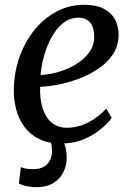

<svg xmlns="http://www.w3.org/2000/svg" viewBox="-20 -589 555 802"><path d="M446.5 -96.4Q432.9 -76.3 403.1 -51.2Q373.4 -26.1 330.8 -7.8Q288.3 10.5 235.9 10.5Q181.5 10.5 143.3 -8.5Q105.1 -27.5 81.6 -59.8Q58.1 -92 47.6 -131.9Q37.1 -171.7 37.7 -212.8Q38.5 -285.4 61.1 -349.7Q83.7 -414 123.4 -463.2Q163.2 -512.5 216.4 -540.8Q269.5 -569.1 331.8 -569.1Q381 -569.1 412.6 -553Q444.2 -536.9 459.6 -509.1Q475.1 -481.3 475.4 -446.8Q475.9 -399.7 452.7 -363.8Q429.5 -328 391.5 -302.4Q353.5 -276.7 309.2 -260.1Q264.9 -243.6 222.2 -235.4Q179.5 -227.2 148 -226.6Q146.2 -194.9 151.4 -164.5Q156.5 -134.1 169.7 -109.3Q182.8 -84.6 205 -70Q227.2 -55.3 259.5 -55.3Q290.3 -55.3 319.3 -65.2Q348.3 -75.2 374.8 -93.1Q401.3 -111.1 423.9 -135.3ZM308.1 -515Q271.3 -515 243.1 -492.1Q214.9 -469.2 195.1 -432.8Q175.3 -396.4 163.9 -354.9Q152.5 -313.4 149.3 -275.8Q183.5 -276.8 222.6 -288Q261.7 -299.2 296.3 -319.7Q330.8 -340.3 352.4 -369.8Q374 -399.3 373.6 -437.6Q373.1 -476.2 355.7 -495.6Q338.4 -515 308.1 -515ZM211.8 -13.9 237.4 -11.9Q246.1 1.4 252.3 22.2Q258.5 43.1 258.5 71.3Q258.5 102.2 244.8 130.1Q231.1 158.1 202.9 175.5Q174.6 192.9 130.5 192.9Q110.3 192.9 90.1 188.4Q69.8 183.9 58.9 177.1L67.1 109Q73.5 112.4 87.5 115.1Q101.6 117.7 116.6 117.7Q147.2 117.7 164.6 106.8Q182 95.8 189.4 79.2Q196.7 62.6 197.2 46.6Q197.7 25.2 193.9 11.9Q190.1 -1.3 186.6 -11.9Z"/></svg>

Font: Merriweather 7pt Light
Style: Italic
Weight: 300
Italic angle: -7.8°
Designer: Eben Sorkin
Foundry: Eben Sorkin
Version: Version 2.200;gftools[0.9.31]